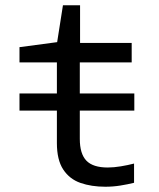

<svg xmlns="http://www.w3.org/2000/svg" viewBox="-20 -699 603 729"><path d="M54 -279V-344H196V-462H54V-520L197 -539L219 -679H284V-536H480V-462H283V-344H490V-279H283V-172Q283 -115 308 -89Q333 -63 389 -63Q412 -63 439 -67.5Q466 -72 489 -78V-5Q465 1 437 5.5Q409 10 380 10Q327 10 285.5 -4.5Q244 -19 220 -55.5Q196 -92 196 -156V-279Z"/></svg>

Font: Noto Sans Mono SemiCondensed
Style: Regular
Weight: 400
Width: 4
Designer: Monotype Design Team
Foundry: Monotype Imaging Inc.
Version: Version 2.014